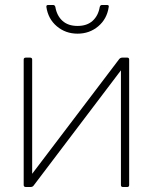

<svg xmlns="http://www.w3.org/2000/svg" viewBox="-20 -737 613 770"><path d="M109 -498V-40L458 -500Q463 -506 471 -506H490Q498 -506 498 -498V5Q498 13 490 13H473Q465 13 465 5V-455L115 7Q111 13 102 13H84Q75 13 75 5V-498Q75 -506 84 -506H100Q109 -506 109 -498ZM291 -633Q329 -633 351.5 -653.5Q374 -674 380 -709Q382 -717 389 -717H409Q418 -717 416 -709Q409 -661 374 -631.5Q339 -602 291 -602Q243 -602 208 -631.5Q173 -661 166 -709V-711Q166 -717 173 -717H193Q200 -717 202 -709Q208 -674 230.5 -653.5Q253 -633 291 -633Z"/></svg>

Font: LINE Seed JP_TTF Thin
Style: Regular
Weight: 250
Designer: LY Corporation & Fontrix & Fontworks
Version: Version 1.008